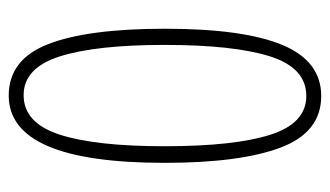

<svg xmlns="http://www.w3.org/2000/svg" viewBox="-182 -582 774 451"><g transform="rotate(-90 205.5 -357.0)"><path d="M205 10Q120 10 84 -85Q48 -180 48 -358Q48 -724 206 -724Q291 -724 327 -631Q363 -538 363 -357Q363 -173 325 -81.5Q287 10 205 10ZM205 -25Q271 -25 298 -110Q325 -195 325 -358Q325 -519 298 -604Q271 -689 207 -689Q142 -689 114.5 -605Q87 -521 87 -358Q87 -194 114 -109.5Q141 -25 205 -25Z"/></g></svg>

Font: Noto Sans Devanagari ExtraCondensed ExtraLight
Style: Regular
Weight: 200
Width: 2
Designer: Jelle Bosma - Monotype Design Team
Foundry: Monotype Imaging Inc.
Version: Version 2.004; ttfautohint (v1.8.4.7-5d5b)